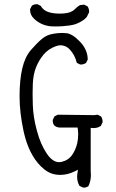

<svg xmlns="http://www.w3.org/2000/svg" viewBox="-20 -859 540 891"><path d="M119.6 -813.5Q119.6 -789.1 138.7 -771.5Q171.4 -740.7 217.3 -736.8Q228.5 -736.3 237.3 -736.3Q246.1 -736.3 253.7 -736.6Q261.2 -736.8 269.5 -737.3Q306.6 -739.7 327.6 -746.1Q351.6 -753.9 372.6 -770L382.8 -780.3L393.1 -801.3Q393.6 -803.2 393.6 -804.7Q393.6 -818.8 386.2 -829.6L370.6 -837.4L351.1 -835.4Q339.4 -828.6 326.2 -815.4Q309.1 -798.3 272.5 -796.4Q264.6 -795.9 257.3 -795.9Q201.7 -795.9 179.7 -817.9Q173.3 -824.2 169.4 -831.5L153.8 -839.4Q152.3 -839.4 150.9 -839.4Q136.7 -839.4 127.9 -832.5L119.6 -816.4Q119.6 -814.9 119.6 -813.5ZM368.2 11.7Q381.8 11.7 390.6 4.4Q401.9 -19.5 401.9 -48.3Q401.9 -55.7 400.9 -64V-265.6Q412.6 -264.6 416.3 -264.6Q419.9 -264.6 424.8 -265.6Q436.5 -267.1 447.8 -274.4L455.6 -290.5Q456.1 -292.5 456.1 -293.9Q456.1 -308.1 448.7 -318.8L433.1 -326.7L417.5 -324.7L248 -326.7L232.9 -318.8L225.1 -303.2Q224.6 -301.3 224.6 -297.4Q224.6 -293.5 226.3 -287.6Q228 -281.7 232.4 -276.4Q241.7 -268.6 255.4 -267.1H340.3Q342.8 -247.1 342.8 -236.3Q342.8 -213.9 338.4 -194.3Q331.1 -163.6 314.5 -139.6Q296.9 -114.7 264.2 -107.4Q258.8 -106.4 254.4 -106.4Q224.1 -106.4 197.3 -146Q168 -189 151.4 -252Q134.3 -314 132.3 -370.6Q131.3 -398.9 131.3 -423.6Q131.3 -448.2 132.3 -470.2Q134.3 -514.6 147.5 -547.1Q160.6 -579.6 182.1 -605.5Q204.1 -631.8 238.8 -644.5Q251 -648.9 260.3 -648.9Q269.5 -648.9 276.4 -646.5Q291.5 -642.6 303.7 -629.4Q327.6 -604 336.4 -567.4L351.1 -560.1Q353 -559.6 355 -559.6Q356.9 -559.6 359.9 -559.8Q362.8 -560.1 366.2 -561Q373 -563 379.4 -566.9L387.2 -583Q386.7 -628.4 351.6 -665Q332 -685.5 316.2 -694.8Q300.3 -704.1 287.6 -705.1Q277.8 -706.1 268.6 -706.1Q247.6 -706.1 226.6 -702.1Q196.8 -697.3 175.3 -679.2Q152.3 -660.2 123.5 -627Q95.7 -594.7 83.5 -542Q70.8 -488.3 70.8 -412.1Q70.8 -335.9 89.8 -248.5Q112.8 -144 169.4 -87.4Q202.1 -54.7 237.3 -49.3Q248.5 -47.4 259.8 -47.4Q293.9 -47.4 327.1 -64L341.8 -71.3L339.4 -55.2Q337.9 -46.4 337.9 -38.6Q337.9 -15.6 348.6 3.4L364.7 11.2Q366.7 11.7 368.2 11.7Z"/></svg>

Font: NaikaiFont
Style: Light
Weight: 300
Version: Version 1.89